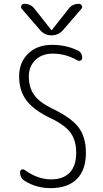

<svg xmlns="http://www.w3.org/2000/svg" viewBox="-20 -975 540 1005"><path d="M338.9 -928.7Q358.4 -955.1 393.6 -955.1Q403.3 -955.1 408.2 -945.3Q413.1 -935.5 406.2 -928.7L311.5 -819.3Q287.1 -790 249.5 -790Q211.9 -790 188.5 -819.3L93.8 -928.7Q87.9 -935.5 91.8 -945.3Q95.7 -955.1 106.4 -955.1Q141.6 -955.1 161.1 -928.7L248 -818.4Q249 -817.4 250 -817.4L252 -818.4ZM245.1 -356.4Q156.2 -398.4 118.2 -449.7Q80.1 -501 80.1 -575.2Q80.1 -648.4 127.4 -694.3Q174.8 -740.2 252 -740.2Q325.2 -740.2 384.8 -711.9Q410.2 -701.2 410.2 -670.9Q410.2 -662.1 401.4 -658.2Q392.6 -654.3 384.8 -659.2Q325.2 -694.3 254.9 -694.3Q200.2 -694.3 165.5 -661.1Q130.9 -627.9 130.9 -575.2Q130.9 -517.6 158.2 -479Q185.5 -440.4 250 -408.2Q351.6 -360.4 390.6 -309.1Q429.7 -257.8 429.7 -174.8Q429.7 -85 381.8 -37.6Q334 9.8 245.1 9.8Q169.9 9.8 109.4 -28.3Q85 -43 85 -74.2Q85 -83 92.8 -86.9Q100.6 -90.8 108.4 -85.9Q176.8 -36.1 247.1 -36.1Q311.5 -36.1 345.2 -71.8Q378.9 -107.4 378.9 -174.8Q378.9 -239.3 349.6 -279.8Q320.3 -320.3 245.1 -356.4Z"/></svg>

Font: Rounded Mgen+ 1m light
Style: Regular
Weight: 200
Designer: [Source Han Sans]
Ryoko NISHIZUKA  (kana & ideographs); Paul D. Hunt (Latin, Greek & Cyrillic); Wenlong ZHANG  (bopomofo
Version: Version 1.059.20150602